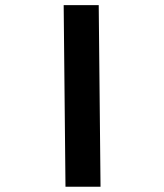

<svg xmlns="http://www.w3.org/2000/svg" viewBox="-20 -713 626 733"><path d="M230 0H363.8L356.9 -693.4H223.1Z"/></svg>

Font: CaskaydiaCove Nerd Font
Style: Bold
Weight: 700
Designer: Aaron Bell
Foundry: Saja Typeworks
Version: Version 2111.1;Nerd Fonts 2.3.0